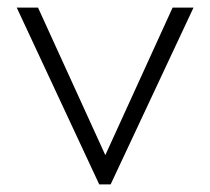

<svg xmlns="http://www.w3.org/2000/svg" viewBox="-20 -485 553 505"><path d="M241 0 24 -465H80L257 -77L434 -465H489L271 0Z"/></svg>

Font: Outfit Extra Light
Style: Regular
Weight: 200
Designer: Rodrigo Fuenzalida
Foundry: fragTYPE
Version: Version 1.000